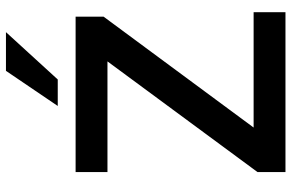

<svg xmlns="http://www.w3.org/2000/svg" viewBox="-187 -792 979 645"><g transform="rotate(-90 302.5 -469.5)"><path d="M47 0V-94L449 -639V-598H47V-705H569V-611L167 -67V-107H584V0ZM269 -765 387 -939H517L358 -765Z"/></g></svg>

Font: NunitoSans3
Style: Bold
Weight: 700
Designer: Vernon Adams
Foundry: Vernon Adams
Version: Version 3.101;gftools[0.9.27]